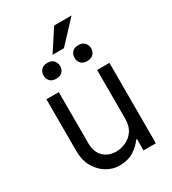

<svg xmlns="http://www.w3.org/2000/svg" viewBox="-215 -1010 1009 1128"><g transform="rotate(-30 290.0 -445.5)"><path d="M423.3 -215.9V-545.5H507.1V0H423.3V-76.7H417.6Q397.4 -45.8 357.4 -19.4Q317.5 7.1 255.7 7.1Q215.9 7.1 175.2 -15.4Q134.6 -38 107.1 -83.6Q79.5 -129.3 79.5 -198.9V-545.5H163.4V-198.9Q163.4 -139.2 196.9 -106.5Q230.5 -73.9 282.7 -73.9Q313.9 -73.9 346.4 -88.1Q378.9 -102.3 401.1 -133.5Q423.3 -164.8 423.3 -215.9ZM241.1 -753.6 335.6 -898.1H453.5L318.5 -753.6ZM134.6 -674Q134.6 -696.7 148.6 -712.4Q162.6 -728 190.7 -728Q218.4 -728 232.8 -712.4Q247.2 -696.7 247.2 -674Q247.2 -651.6 232.8 -636.2Q218.4 -620.7 190.7 -620.7Q162.6 -620.7 148.6 -636.2Q134.6 -651.6 134.6 -674ZM344.1 -672.9Q344.1 -695.7 358.1 -711.5Q372.2 -727.3 400.2 -727.3Q427.9 -727.3 442.3 -711.5Q456.7 -695.7 456.7 -672.9Q456.7 -650.6 442.3 -635.1Q427.9 -619.7 400.2 -619.7Q372.2 -619.7 358.1 -635.1Q344.1 -650.6 344.1 -672.9Z"/></g></svg>

Font: Interface
Style: Regular
Weight: 400
Designer: Rasmus Andersson
Foundry: rsms
Version: Version 1.8